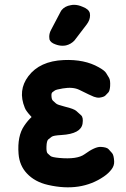

<svg xmlns="http://www.w3.org/2000/svg" viewBox="-20 -766 532 813"><path d="M256.3 -314Q224.1 -321.8 217.5 -327.6Q210.9 -333.5 204.3 -339.4Q197.8 -345.2 197.8 -363.3Q197.8 -372.6 202.9 -376.2Q208 -379.9 212.9 -383.3Q217.8 -386.7 246.1 -391.6Q289.1 -398.9 316.4 -385.3Q345.2 -371.1 355.5 -366.2Q371.6 -358.4 377.4 -356.4Q390.6 -351.6 400.9 -352.5Q419.9 -355 426.3 -361.6Q432.6 -368.2 438.7 -374.5Q444.8 -380.9 446.3 -400.9Q447.8 -426.3 441.7 -436.5Q435.5 -446.8 429.2 -457Q422.9 -467.3 398.4 -481Q337.9 -515.6 249.5 -511.7Q148.4 -507.3 100.1 -443.4Q54.7 -383.3 85 -309.6Q86.9 -304.2 89.1 -301Q91.3 -297.9 93.5 -294.7Q95.7 -291.5 97.7 -289.1Q99.6 -286.6 101.6 -284.2Q103.5 -281.7 113.8 -270.5Q97.7 -255.9 82.5 -233.4Q52.7 -189.9 58.6 -114.3Q62.5 -64.9 93.8 -31.7Q127.4 4.4 183.6 17.1Q321.8 48.8 419.9 -18.6Q439.9 -32.2 452.6 -49.3Q464.4 -64.9 463.4 -83Q461.9 -109.4 454.6 -117.7Q447.3 -126 439.7 -134.3Q432.1 -142.6 407.2 -144Q382.8 -145.5 337.9 -112.8Q307.1 -90.3 231 -97.2Q199.7 -100.1 193.8 -105.5Q188 -110.8 181.9 -116.2Q175.8 -121.6 176.8 -146Q177.7 -170.4 184.8 -176Q191.9 -181.6 199 -187Q206.1 -192.4 240.2 -194.3Q322.8 -199.2 329.6 -242.7Q333.5 -268.6 323.5 -277.8Q313.5 -287.1 303.2 -296.1Q293 -305.2 256.3 -314ZM214.8 -578.1Q230 -572.3 244.6 -572.3Q252 -572.3 259.3 -573.7Q280.3 -578.6 295.4 -594.7L347.2 -662.6Q361.3 -681.2 361.3 -700.7Q361.3 -705.6 360.4 -710.4Q356 -727.5 329.6 -737.3Q311 -745.6 293.5 -745.6Q286.6 -745.6 279.8 -744.1Q254.9 -740.2 240.7 -723.1Q238.8 -720.2 236.8 -716.8L196.8 -640.6Q188.5 -626 188.5 -610.4Q188.5 -604.5 189.5 -599.1Q193.8 -585.4 214.8 -578.1Z"/></svg>

Font: Comic Relief
Style: Bold
Weight: 700
Designer: Jeff Davis
Foundry: Loudifier
Version: Version 1.200; ttfautohint (v1.8.4.7-5d5b)